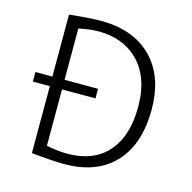

<svg xmlns="http://www.w3.org/2000/svg" viewBox="-98 -743 852 853"><g transform="rotate(15 327.5 -316.5)"><path d="M119 -306H41V-350H119V-635Q212 -645 264 -645Q425 -645 510 -547Q583 -463 583 -323Q583 -154 492 -66Q411 12 270 12Q219 12 119 2ZM175 -47Q228 -36 270 -36Q397 -36 462 -116Q522 -188 522 -319Q522 -461 440 -536Q372 -597 267 -597Q225 -597 175 -586V-350H329V-306H175Z"/></g></svg>

Font: Tajawal Light
Style: Regular
Weight: 300
Designer: Boutros Fonts
Foundry: Created by Boutros International 2017
Version: Version 1.700